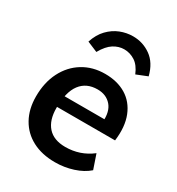

<svg xmlns="http://www.w3.org/2000/svg" viewBox="-182 -871 912 991"><g transform="rotate(30 274.0 -375.5)"><path d="M487 -56Q453 -26 401.5 -9.5Q350 7 295 7Q217 7 160 -23Q103 -53 72 -108.5Q41 -164 41 -239Q41 -322 73 -385Q105 -448 162 -483Q219 -518 293 -518Q366 -518 418 -486.5Q470 -455 494.5 -394Q519 -333 508 -246H150L155 -313H440L405 -295Q411 -360 381 -394.5Q351 -429 299 -429Q233 -429 197.5 -382Q162 -335 162 -240Q162 -167 197.5 -127.5Q233 -88 302 -88Q345 -88 384 -101Q423 -114 458 -141ZM321 -758Q380 -758 427.5 -724Q475 -690 493 -619L428 -593Q409 -639 379 -658Q349 -677 315 -677Q282 -677 252 -658Q222 -639 196 -593L134 -619Q150 -668 179.5 -698.5Q209 -729 245.5 -743.5Q282 -758 321 -758Z"/></g></svg>

Font: Muli
Style: Bold Italic
Weight: 700
Italic angle: -4.541°
Designer: Vernon Adams
Foundry: Vernon Adams
Version: Version 2.100; ttfautohint (v1.8.1.43-b0c9)